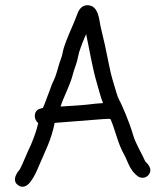

<svg xmlns="http://www.w3.org/2000/svg" viewBox="-20 -660 633 736"><path d="M126.6 -188.4C119.6 -157.5 110.3 -133.2 98.6 -105L86.7 -79.2C80.6 -66 68.5 -36 63.3 -25.6L55.8 -10.6C55.7 -10.4 18.2 29.1 50.1 50.4C73.4 65.9 91.1 44.3 97 36.5C111.9 16.8 119.2 -0.6 129.6 -25.2C151.3 -76.9 176.9 -123.3 189.5 -188.9C242.3 -193.3 298.8 -197.6 350 -201.5L376 -203.5C383.6 -204.1 389.8 -204.5 396.4 -204.5L403.4 -203.8C421.7 -163.1 431 -111.1 455.1 -68.8C467.6 -47.1 475.7 -12.8 499.8 8.5C503.5 11.7 511.8 21.5 526.5 21.5C534.7 21.5 542.7 18 548.2 11.9C571.5 -13.7 537.5 -39.8 537.3 -40.4C521.7 -76.1 500.4 -107.4 490 -143.4C482.2 -170.7 471.7 -197.3 461.5 -222.8L449.4 -251.1C438.7 -276.1 433.8 -278.5 426 -305.5C415 -343.5 406.6 -366.6 398.3 -409.4C387.4 -465.7 377.8 -508.5 365.1 -560.5C360.4 -580.1 359 -638.3 317 -640C290.6 -641 280 -617.5 275.2 -603.2C272.3 -594.5 265.2 -578 261.2 -568.3C250 -540.7 235.8 -511.8 225.1 -478C220.5 -463.4 219.2 -449.3 215.3 -439.5C203 -408.1 198.4 -376.7 185.8 -351.6C175.3 -330.7 172.1 -314.9 163.4 -294.8C156.6 -277.7 150.9 -259.1 144.1 -245.9L136.3 -244.2C106.9 -237.7 108.1 -201.4 126.6 -188.4ZM212.1 -251.6C224.9 -291.9 248.6 -331.8 260.1 -378C265.1 -397.9 275.2 -418.4 279.3 -442.9C281.3 -454.6 284.7 -464.9 289.2 -477.2L296.2 -496.2C300.6 -508.1 305.7 -518 310.2 -529.2C323.6 -467 334.2 -397.7 353.1 -335.3C359.3 -314.6 365.2 -288.8 375 -264.8C374.1 -264.7 372.2 -264.6 371 -264.5L345 -262.5C344.9 -262.5 344.6 -262.4 344.3 -262.4C302.7 -256.8 257.6 -254.3 212.1 -251.6Z"/></svg>

Font: CiSf OpenHand
Style: Bd
Weight: 400
Foundry: Cannot Into Space Fonts
Version: Version 0.7892